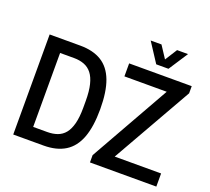

<svg xmlns="http://www.w3.org/2000/svg" viewBox="-142 -1054 1355 1237"><g transform="rotate(20 535.0 -436.0)"><path d="M64 0V-686H274Q362 -686 420 -650.5Q478 -615 506.5 -539.5Q535 -464 535 -344Q535 -225 506.5 -149Q478 -73 419.5 -36.5Q361 0 272 0ZM168 -90H264Q303 -90 333.5 -101Q364 -112 385 -137.5Q406 -163 417.5 -207Q429 -251 429 -317V-363Q429 -429 418 -474Q407 -519 386 -546Q365 -573 334 -585Q303 -597 264 -597H168ZM590 0V-50L899 -597H609V-686H1038V-637L727 -90H1045V0ZM689 -872H763L839 -756L796 -755L870 -872H945L859 -740H775Z"/></g></svg>

Font: Archivo Condensed Medium
Style: Regular
Weight: 500
Width: 3
Designer: Hector Gatti
Foundry: Omnibus-Type
Version: Version 2.001